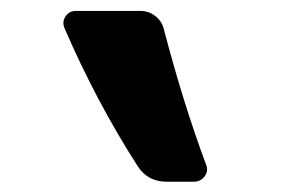

<svg xmlns="http://www.w3.org/2000/svg" viewBox="-20 -830 540 359"><path d="M286.1 -776.4Q322.3 -637.7 365.2 -522.5Q370.1 -510.7 362.8 -500.5Q355.5 -490.2 341.8 -490.2H292Q255.9 -490.2 237.3 -519.5Q160.2 -639.6 100.6 -777.3Q95.7 -789.1 102.5 -799.3Q109.4 -809.6 122.1 -809.6H242.2Q257.8 -809.6 270 -800.3Q282.2 -791 286.1 -776.4Z"/></svg>

Font: Rounded-L Mgen+ 1mn bold
Style: Bold
Weight: 700
Designer: [Source Han Sans]
Ryoko NISHIZUKA  (kana & ideographs); Paul D. Hunt (Latin, Greek & Cyrillic); Wenlong ZHANG  (bopomofo
Version: Version 1.059.20150602